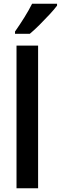

<svg xmlns="http://www.w3.org/2000/svg" viewBox="-20 -1003 324 1023"><path d="M183 0H68V-760H183ZM284 -973Q270 -954 244.5 -926.5Q219 -899 190.5 -870.5Q162 -842 139 -823H60V-835Q86 -872 110 -910.5Q134 -949 151 -983H284Z"/></svg>

Font: Noto Sans Gurmukhi Condensed SemiBold
Style: Regular
Weight: 600
Width: 3
Designer: Jelle Bosma - Monotype Design Team
Foundry: Monotype Imaging Inc.
Version: Version 2.004; ttfautohint (v1.8.4.7-5d5b)